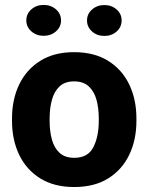

<svg xmlns="http://www.w3.org/2000/svg" viewBox="-20 -750 603 780"><path d="M28.8 -258.8V-269Q28.8 -346.2 58.1 -407Q87.4 -467.8 143.6 -502.9Q199.7 -538.1 280.8 -538.1Q362.8 -538.1 419.2 -502.9Q475.6 -467.8 504.9 -407Q534.2 -346.2 534.2 -269V-258.8Q534.2 -181.6 504.9 -120.8Q475.6 -60.1 419.4 -25.1Q363.3 9.8 281.7 9.8Q200.2 9.8 143.8 -25.1Q87.4 -60.1 58.1 -120.8Q28.8 -181.6 28.8 -258.8ZM181.6 -269V-258.8Q181.6 -216.8 190.9 -182.9Q200.2 -148.9 222.2 -128.9Q244.1 -108.9 281.7 -108.9Q337.4 -108.9 359.4 -152.3Q381.3 -195.8 381.3 -258.8V-269Q381.3 -310.1 372.1 -344.2Q362.8 -378.4 340.8 -398.9Q318.8 -419.4 280.8 -419.4Q243.7 -419.4 221.9 -398.9Q200.2 -378.4 190.9 -344.2Q181.6 -310.1 181.6 -269ZM86.9 -667Q86.9 -693.8 107.4 -711.9Q127.9 -730 157.2 -730Q187 -730 207.5 -711.9Q228 -693.8 228 -667Q228 -640.6 207.5 -622.6Q187 -604.5 157.2 -604.5Q127.9 -604.5 107.4 -622.6Q86.9 -640.6 86.9 -667ZM333.5 -667Q333.5 -693.4 354 -711.4Q374.5 -729.5 403.8 -729.5Q433.6 -729.5 453.9 -711.4Q474.1 -693.4 474.1 -667Q474.1 -640.1 453.9 -622.1Q433.6 -604 403.8 -604Q374.5 -604 354 -622.1Q333.5 -640.1 333.5 -667Z"/></svg>

Font: Vazirmatn RD ExtraBold
Style: Regular
Weight: 800
Designer: Saber Rastikerdar
Foundry: Saber Rastikerdar
Version: Version 32.102